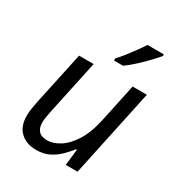

<svg xmlns="http://www.w3.org/2000/svg" viewBox="-183 -886 944 1016"><g transform="rotate(30 289.5 -378.0)"><path d="M189 10Q128 10 91.5 -24Q55 -58 55 -123Q55 -146 58.5 -166.5Q62 -187 66 -209L136 -536H225L153 -199Q144 -156 144 -132Q144 -100 160.5 -81.5Q177 -63 214 -63Q248 -63 287.5 -87Q327 -111 361 -164Q395 -217 414 -305L463 -536H550L436 0H364L375 -99H370Q351 -75 325.5 -49.5Q300 -24 266.5 -7Q233 10 189 10ZM309 -606V-619Q327 -638 347.5 -664Q368 -690 387.5 -717Q407 -744 421 -766H521V-756Q507 -739 479.5 -710Q452 -681 421 -652.5Q390 -624 364 -606Z"/></g></svg>

Font: Manna Sans
Style: Italic
Weight: 400
Italic angle: -12°
Designer: Monotype Design Team
Foundry: Monotype Imaging Inc.
Version: Version 2.001.1; ttfautohint (v1.8.2)